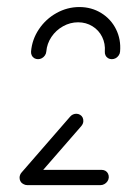

<svg xmlns="http://www.w3.org/2000/svg" viewBox="-20 -539 372 559"><path d="M38.9 -22.2Q39.3 -28.1 42.8 -33.3Q46.3 -38.5 51.7 -41.5Q57 -44.4 63 -44.4H276.3Q282.2 -44.4 287.2 -41.5Q292.2 -38.5 294.6 -33.3Q297 -28.1 296.7 -22.2Q296.3 -16.3 292.8 -11.1Q289.3 -5.9 283.9 -3Q278.5 0 272.6 0H59.3Q53.3 0 48.3 -3Q43.3 -5.9 40.9 -11.1Q38.5 -16.3 38.9 -22.2ZM57 -1.1Q51.1 -1.1 46.3 -4.1Q41.5 -7 39.1 -12Q36.7 -17 37 -23.3Q37.4 -27 38.9 -30.6Q40.4 -34.1 43 -37L184.1 -199.3Q187.4 -203.3 192.2 -205.6Q197 -207.8 202.2 -207.8Q208.1 -207.8 213.1 -204.8Q218.1 -201.9 220.6 -196.7Q223 -191.5 222.6 -185.6Q222.2 -178.5 216.7 -171.9L75.2 -9.3Q71.9 -5.6 67 -3.3Q62.2 -1.1 57 -1.1ZM90.7 -366.7Q84.8 -366.7 79.8 -369.6Q74.8 -372.6 72.4 -377.8Q70 -383 70.4 -388.9Q73.3 -424.1 93.3 -453.9Q113.3 -483.7 144.6 -501.1Q175.9 -518.5 211.1 -518.5Q246.3 -518.5 274.6 -501.1Q303 -483.7 317.8 -453.9Q332.6 -424.1 329.6 -388.9Q329.3 -383 325.7 -377.8Q322.2 -372.6 316.9 -369.6Q311.5 -366.7 305.6 -366.7Q299.6 -366.7 294.6 -369.6Q289.6 -372.6 287.2 -377.8Q284.8 -383 285.2 -388.9Q287 -411.9 277.4 -431.5Q267.8 -451.1 249.1 -462.6Q230.4 -474.1 207.4 -474.1Q184.4 -474.1 163.7 -462.6Q143 -451.1 129.8 -431.5Q116.7 -411.9 114.8 -388.9Q114.4 -383 110.9 -377.8Q107.4 -372.6 102 -369.6Q96.7 -366.7 90.7 -366.7Z"/></svg>

Font: 26F Galaxy Sans Oblique
Style: Regular
Weight: 400
Italic angle: -5°
Designer: C₂₉H₂₅N₃O₅
Version: Version 1.200;FEAKit 1.0